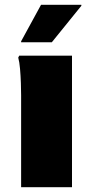

<svg xmlns="http://www.w3.org/2000/svg" viewBox="-20 -780 388 800"><path d="M68 0V-384Q68 -404 67 -434Q66 -464 63.5 -493Q61 -522 56 -540L60 -548H280V0ZM68 -604V-608L151 -760H319V-756L196 -604Z"/></svg>

Font: Kufam Black
Style: Regular
Weight: 900
Designer: Wael Morcos, Artur Schmal
Foundry: Original Type
Version: Version 1.301; ttfautohint (v1.8.3)